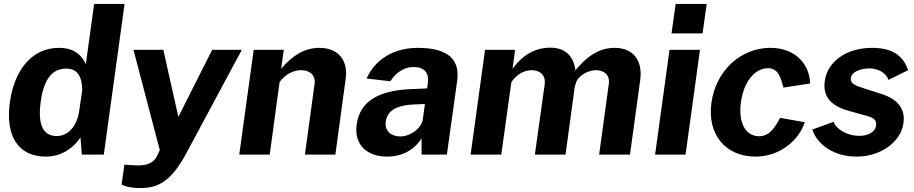

<svg xmlns="http://www.w3.org/2000/svg" viewBox="-20 -782 4620 971"><path d="M212 10C302 10 360 -46 387 -87L394 0H505L610 -762H456L414 -457C385 -522 332 -540 278 -540C145 -540 53 -433 30 -265C6 -93 73 10 212 10ZM267 -94C206 -94 168 -139 186 -268C203 -394 253 -435 314 -435C363 -435 394 -408 396 -328L381 -224C370 -143 324 -94 267 -94Z M692 169C776 169 843 138 919 -1L1203 -530H1053L882 -191L806 -530H655L788 -23L776 3C768 19 751 60 661 54L609 51L595 151C595 151 620 169 692 169Z M1344 0 1394 -367C1422 -406 1463 -427 1503 -427C1548 -427 1577 -401 1571 -358L1522 0H1676L1728 -382C1742 -478 1690 -540 1595 -540C1522 -540 1460 -503 1402 -434L1415 -530H1263L1190 0Z M1938 10C2010 10 2073 -21 2112 -82V0H2240L2292 -373C2306 -473 2256 -540 2093 -540C1970 -540 1876 -480 1834 -385L1954 -371C1988 -424 2032 -443 2072 -443C2126 -443 2151 -413 2144 -363L2140 -335L2077 -332C1891 -328 1800 -268 1784 -153C1769 -48 1838 10 1938 10ZM2004 -92C1958 -92 1924 -120 1931 -168C1940 -235 2008 -251 2077 -254L2129 -256L2118 -177C2111 -133 2056 -92 2004 -92Z M2515 0 2566 -366C2591 -405 2630 -427 2669 -427C2712 -427 2740 -401 2735 -358L2685 0H2840L2886 -339C2888 -349 2891 -357 2895 -370C2910 -401 2954 -427 2994 -427C3037 -427 3065 -401 3059 -358L3010 0H3166L3218 -379C3231 -480 3179 -540 3089 -540C3034 -540 2967 -521 2890 -426C2882 -492 2845 -541 2762 -541C2705 -541 2632 -518 2572 -434L2585 -530H2433L2360 0Z M3366 -530 3293 0H3447L3520 -530ZM3397 -762 3376 -613H3533L3554 -762Z M3876 -540C3728 -540 3601 -427 3578 -263C3555 -100 3652 10 3800 10C3927 10 4021 -75 4050 -164L3925 -186C3902 -143 3875 -93 3819 -93C3750 -93 3713 -162 3727 -265C3741 -366 3795 -437 3864 -437C3918 -437 3929 -386 3942 -339L4077 -360C4075 -451 4008 -540 3876 -540Z M4312 10C4434 10 4536 -64 4549 -159C4557 -212 4540 -277 4431 -309L4356 -333C4306 -349 4278 -359 4283 -388C4288 -421 4335 -436 4379 -436C4421 -436 4463 -412 4473 -378L4573 -427C4551 -489 4506 -540 4391 -540C4257 -540 4163 -468 4151 -371C4139 -283 4196 -241 4281 -219L4364 -196C4400 -186 4416 -173 4410 -143C4405 -114 4369 -95 4327 -95C4261 -95 4207 -131 4196 -166L4088 -127C4111 -56 4191 10 4312 10Z"/></svg>

Font: Cheyenne Sans
Style: Bold Italic
Weight: 700
Italic angle: -8.13011°
Designer: The Public Sans project authors (U.S. Web Design System), Libre Franklin designed by Pablo Impallari and Rodrigo Fuenzal
Foundry: The Cheyenne Sans Project Authors
Version: Version 2.007